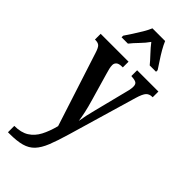

<svg xmlns="http://www.w3.org/2000/svg" viewBox="-313 -813 1091 1091"><g transform="rotate(45 232.5 -267.0)"><path d="M24 181Q78 181 112 159.5Q146 138 166.5 99Q187 60 201 6L57 -439Q47 -471 36.5 -480.5Q26 -490 5 -490H1V-536H225V-490H221Q194 -490 183.5 -480.5Q173 -471 173 -457Q173 -445 176.5 -429.5Q180 -414 186 -395L232 -236Q245 -192 252.5 -157Q260 -122 263 -98Q271 -149 286 -205L335 -399Q339 -412 342 -427Q345 -442 345 -455Q345 -475 333.5 -481.5Q322 -488 298 -489L294 -490V-536H465V-490H462Q439 -490 425.5 -476Q412 -462 399 -418L278 -5Q257 67 238.5 113Q220 159 195.5 185Q171 211 133 221.5Q95 232 36 232H24ZM99 -619Q112 -638 129 -664Q146 -690 162 -717Q178 -744 187 -766H289Q298 -744 313.5 -717Q329 -690 346.5 -664Q364 -638 376 -619V-606H325Q309 -626 282.5 -654Q256 -682 237 -707Q219 -681 193.5 -655Q168 -629 150 -606H99Z"/></g></svg>

Font: Noto Serif Devanagari ExtraCondensed SemiBold
Style: Regular
Weight: 600
Width: 2
Designer: Universal Thirst, Indian Type Foundry and the Monotype Design Team
Foundry: Monotype Imaging Inc.
Version: Version 2.004; ttfautohint (v1.8.4.7-5d5b)